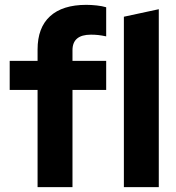

<svg xmlns="http://www.w3.org/2000/svg" viewBox="-20 -772 726 792"><path d="M20 0ZM20 -521H135V-568Q135 -658 186.5 -705Q238 -752 336 -752Q356 -752 379 -749.5Q402 -747 418 -742V-622Q399 -626 385 -627.5Q371 -629 355 -629Q279 -629 279 -565V-521H418V-401H279V0H135V-401H20ZM635 -734V0H491V-703Z"/></svg>

Font: Rosa Sans
Style: Bold
Weight: 700
Designer: Pentagram / MCKL
Foundry: Pentagram / MCKL
Version: Version 1.005;September 16, 2019;FontCreator 11.5.0.2425 64-